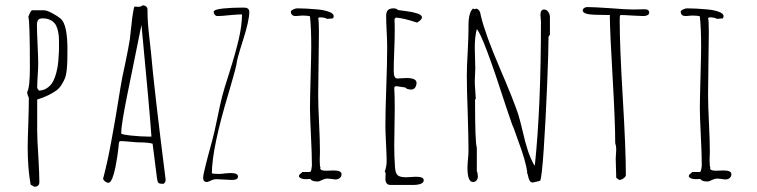

<svg xmlns="http://www.w3.org/2000/svg" viewBox="-20 -691 2882 731"><path d="M129.9 2Q129.9 -25.9 126 -95.2Q121.6 -160.6 121.6 -192.9V-312Q145 -319.3 163.1 -328.1Q182.1 -337.4 194.1 -346.2Q206.1 -355 213.9 -367.7Q223.1 -382.3 227.5 -393.6Q231.9 -404.8 233.9 -423.3Q235.8 -441.9 236.3 -459.7Q236.8 -477.5 236.8 -501Q236.8 -596.7 211.9 -619.1Q197.8 -630.9 177.7 -641.4Q157.7 -651.9 146.5 -651.9H102.5Q97.2 -651.9 87.9 -627Q93.8 -611.8 93.8 -433.1Q93.8 -357.9 83.5 -340.8Q83.5 -332 89.8 -317.9Q89.8 -280.3 87.9 -225.1Q85.4 -155.8 85.4 -131.8Q85.4 -49.3 96.7 12.2L110.8 20Q129.9 20 129.9 2ZM123 -522.5Q120.6 -575.2 120.6 -594.2Q120.6 -608.9 125.2 -615Q129.9 -621.1 142.6 -621.1Q159.2 -621.1 170.9 -615.2Q182.6 -609.4 189 -601.1Q195.3 -592.8 199.2 -579.1Q202.6 -566.4 203.6 -555.7Q204.6 -544.9 204.6 -526.9V-500Q203.1 -458 198.7 -433.1Q190.4 -391.1 176.8 -372.6Q168 -360.8 155.5 -353.5Q143.1 -346.2 127.9 -346.2L121.6 -356Q121.6 -375 123.5 -402.8Q125.5 -430.7 125.5 -450.2Q125.5 -468.8 123 -522.5Z M475.1 -151.4Q500.5 -148.9 511.7 -148.9Q543 -148.9 561 -144L577.6 -13.2Q579.1 -2.4 581.1 2Q583 6.3 587.4 7.6Q591.8 8.8 602.5 8.8Q610.4 4.4 610.4 -5.9V-8.8Q566.9 -352.1 554.7 -493.2L548.8 -545.9Q544.9 -580.1 543.2 -603.8Q541.5 -627.4 541.5 -655.8Q541.5 -662.1 535.9 -666.5Q530.3 -670.9 523.4 -670.9Q517.6 -665 505.4 -665Q501.5 -665 498.5 -665.5L491.7 -666Q489.3 -661.6 485.4 -636.2Q482.9 -622.6 480.5 -595.7L478.5 -579.6L474.6 -543Q469.7 -511.2 457 -450.2Q443.8 -390.6 439.5 -362.8L428.7 -296.9L422.9 -261.7Q419.4 -239.3 416 -221.2L404.8 -159.2Q391.1 -82 374.5 -18.1L373.5 -15.1L372.6 -12.2Q372.6 -6.3 379.4 -0.7Q386.2 4.9 392.6 4.9Q400.4 4.9 407.7 -12.2Q414.1 -28.8 419.4 -54.2Q428.2 -100.6 430.7 -126L432.6 -146Q433.1 -146.5 433.1 -147.5Q433.1 -148.4 433.6 -149.4Q434.1 -151.9 435.5 -152.8Q437 -153.8 440.4 -153.8Q449.7 -153.8 475.1 -151.4ZM464.4 -329.1Q466.8 -338.9 518.6 -596.2Q549.3 -275.9 556.6 -170.9H546.4Q518.6 -170.9 480 -174.8Q441.4 -178.7 441.4 -183.6Q441.4 -215.3 464.4 -329.1Z M768.6 2Q771 2 782.7 -3.4Q793.5 -8.8 804.2 -8.8Q814 -8.8 834 -7.3Q853.5 -5.9 863.3 -5.9Q886.2 -5.9 886.2 -19Q886.2 -32.2 857.4 -32.2Q850.6 -32.2 836.4 -30.8Q824.2 -28.8 815.4 -28.8Q794.9 -28.8 786.6 -30.8Q787.1 -127.4 850.1 -335.9Q875.5 -421.4 880.4 -446.8Q880.4 -460.4 904.8 -536.6Q929.2 -612.8 929.2 -646Q929.2 -652.8 925.3 -656.7Q921.4 -660.6 917.2 -661.4Q913.1 -662.1 904.3 -662.1Q863.3 -662.1 829.6 -658.7Q793.5 -654.8 793.5 -646Q793.5 -640.1 797.6 -635Q801.8 -629.9 807.6 -629.9Q825.2 -629.9 854.5 -633.3Q885.7 -636.2 901.4 -636.2Q901.4 -595.7 889.2 -542.7Q877 -489.7 853 -414.1Q832.5 -350.6 825.7 -323.7Q818.8 -296.9 806.6 -237.3Q795.4 -182.1 787.6 -154.8L772.5 -99.1L763.7 -64.9Q753.4 -25.4 753.4 -13.2Q753.4 2 768.6 2Z M1189.5 0Q1195.8 0 1206.5 -5.9Q1218.3 -11.2 1225.1 -11.2Q1231 -11.2 1241.7 -9.8Q1251.5 -7.8 1258.3 -7.8Q1267.6 -7.8 1273.9 -13.4Q1280.3 -19 1280.3 -27.8Q1280.3 -42 1250.5 -42Q1242.2 -42 1235.8 -41.5Q1229.5 -41 1221.2 -41Q1199.2 -41 1199.2 -50.8L1200.2 -53.2Q1197.3 -57.6 1197.3 -81.1Q1197.3 -91.8 1197.8 -99.1L1198.2 -111.8Q1198.2 -153.3 1194.8 -221.7Q1191.4 -289.6 1191.4 -331.1Q1191.4 -370.6 1192.9 -450.2Q1194.3 -529.3 1194.3 -568.8Q1194.3 -613.3 1191.4 -622.1L1196.3 -625Q1217.3 -625 1225.1 -619.1L1248 -621.1Q1250.5 -627 1250.5 -628.9Q1250.5 -639.6 1232.9 -646Q1212.9 -653.3 1187 -655.3Q1144 -659.2 1111.3 -659.2Q1105 -659.2 1096.2 -655Q1087.4 -650.9 1087.4 -647Q1087.4 -629.9 1106.4 -629.9L1118.7 -630.9L1130.4 -631.8Q1150.9 -631.8 1160.2 -628.9Q1165 -583.5 1165 -513.2Q1165 -483.4 1162.6 -397Q1160.2 -310.1 1160.2 -279.8Q1160.2 -247.6 1164.1 -170.4Q1167.5 -102.5 1167.5 -61Q1167.5 -57.6 1166 -49.3Q1164.1 -42 1164.1 -40L1160.2 -36.1H1131.3L1125.5 -30.8Q1121.1 -27.8 1119.6 -25.4Q1118.2 -22.9 1118.2 -19Q1124 -8.8 1145.5 -8.8Q1149.9 -8.8 1153.8 -9.3Q1157.2 -9.8 1162.1 -9.8Q1166 0 1189.5 0Z M1447.8 -20.5Q1447.3 -14.6 1447.3 -7.8Q1448.7 13.2 1467.3 13.2H1549.8Q1593.3 13.2 1593.3 -4.9Q1593.3 -18.1 1564 -18.1L1544.9 -17.1L1526.9 -16.1Q1502.9 -16.1 1494.1 -23.7Q1485.4 -31.2 1483.9 -54.2Q1481 -94.7 1481 -133.8L1481.9 -205.1L1482.9 -275.9Q1482.9 -332 1481 -355V-357.9L1485.8 -362.8H1490.2L1522.9 -357.9Q1529.3 -350.1 1545.9 -350.1Q1555.2 -350.1 1560.5 -357.7Q1565.9 -365.2 1565.9 -376Q1565.4 -394 1526.9 -394Q1524.4 -394 1509.8 -393.1L1493.2 -392.1Q1479 -392.1 1479 -419.9Q1479 -451.2 1481 -497.6Q1482.9 -543.9 1482.9 -575.2Q1482.9 -599.6 1481.9 -618.2L1486.8 -624Q1513.2 -623 1567.9 -605Q1586.4 -615.7 1586.4 -625Q1586.4 -634.3 1567.9 -640.1Q1549.3 -646 1524.4 -648.9Q1501.5 -651.4 1495.1 -652.8Q1490.2 -659.2 1479 -659.2Q1463.4 -659.2 1456.8 -652.3Q1450.2 -645.5 1450.2 -630.9Q1450.2 -606.4 1452.1 -571.3Q1454.1 -535.6 1454.1 -511.2Q1454.1 -454.1 1450.7 -360.4Q1447.3 -266.6 1447.3 -210Q1447.3 -192.9 1449.7 -144Q1452.1 -95.2 1452.1 -78.1Q1452.1 -57.1 1444.8 -37.1L1448.2 -33.2Q1448.2 -26.4 1447.8 -20.5Z M1954.1 -151.9Q1980.5 -81.1 1987.3 -37.1L1986.3 -34.2Q1988.8 -30.3 1990.7 -20Q1993.2 -8.3 1997.1 -2.2Q2001 3.9 2008.3 3.9Q2010.3 3.9 2019 1.5L2019.5 2V1.5Q2031.2 -2 2036.6 -2.9Q2043 -15.6 2050.3 -125Q2057.6 -234.4 2063 -365.2Q2068.4 -496.1 2068.4 -550.8L2073.7 -559.1V-626Q2073.7 -636.7 2067.4 -645.8Q2061 -654.8 2051.8 -654.8Q2037.6 -654.8 2037.6 -633.8L2038.6 -621.1L2039.6 -608.9Q2039.6 -284.7 2016.6 -64L2014.6 -61Q2000.5 -85.4 1990 -116.9Q1979.5 -148.4 1969.7 -192.4Q1960 -232.9 1953.6 -253.9Q1935.5 -309.6 1882.3 -433.1Q1827.6 -560.1 1810.5 -631.8L1809.6 -637.2L1808.1 -643.1Q1806.2 -648.4 1803.7 -651.9Q1799.3 -656.2 1794.4 -658.2L1784.7 -655.8L1781.7 -659.2Q1763.7 -644 1763.7 -594.7V-582Q1763.7 -553.2 1760.7 -493.7Q1757.3 -438.5 1757.3 -404.8Q1757.3 -350.1 1760.7 -261.2Q1763.7 -165.5 1763.7 -117.2Q1763.7 -103.5 1761.7 -84.5Q1759.8 -64.9 1759.8 -51.8Q1759.8 2 1780.8 2Q1789.1 2 1794.2 -4.2Q1799.3 -10.3 1799.3 -18.1Q1799.3 -32.2 1795.4 -39.1V-128.9Q1788.6 -147 1788.6 -313H1791.5L1789.6 -345.2Q1787.6 -366.7 1787.6 -382.8L1788.6 -406.7L1789.6 -431.2L1788.6 -470.2L1787.6 -509.8Q1787.6 -550.3 1795.4 -580.1Q1818.8 -557.6 1908.7 -278.8Q1932.1 -208 1935.5 -204.1Q1940.4 -189 1954.1 -151.9Z M2362.8 -24.9Q2362.8 -123 2351.1 -318.4Q2339.4 -514.2 2339.4 -611.8Q2339.4 -626 2340.3 -630.9Q2341.3 -633.8 2344.2 -633.8Q2357.4 -633.8 2387.2 -631.8Q2417 -629.9 2429.7 -629.9Q2439 -629.9 2445.3 -633.3Q2451.7 -636.7 2451.7 -643.1Q2451.7 -655.8 2433.6 -655.8L2412.6 -655.3L2391.1 -654.8Q2364.7 -654.8 2304.2 -659.7Q2240.2 -664.1 2217.3 -664.1Q2202.6 -664.1 2198.2 -652.8Q2198.2 -641.1 2218.8 -637.2Q2237.8 -633.8 2301.8 -633.8Q2302.2 -566.9 2312.5 -394.5Q2322.3 -227.1 2322.3 -146Q2326.2 -135.3 2326.2 -122.1L2325.2 -104.5L2324.2 -86.9L2325.2 -50.8L2326.2 -14.2L2337.4 -5.9Q2345.2 -5.9 2354 -12Q2362.8 -18.1 2362.8 -24.9Z M2673.8 0Q2680.2 0 2690.9 -5.9Q2702.6 -11.2 2709.5 -11.2Q2715.3 -11.2 2726.1 -9.8Q2735.8 -7.8 2742.7 -7.8Q2752 -7.8 2758.3 -13.4Q2764.6 -19 2764.6 -27.8Q2764.6 -42 2734.9 -42Q2726.6 -42 2720.2 -41.5Q2713.9 -41 2705.6 -41Q2683.6 -41 2683.6 -50.8L2684.6 -53.2Q2681.6 -57.6 2681.6 -81.1Q2681.6 -91.8 2682.1 -99.1L2682.6 -111.8Q2682.6 -153.3 2679.2 -221.7Q2675.8 -289.6 2675.8 -331.1Q2675.8 -370.6 2677.2 -450.2Q2678.7 -529.3 2678.7 -568.8Q2678.7 -613.3 2675.8 -622.1L2680.7 -625Q2701.7 -625 2709.5 -619.1L2732.4 -621.1Q2734.9 -627 2734.9 -628.9Q2734.9 -639.6 2717.3 -646Q2697.3 -653.3 2671.4 -655.3Q2628.4 -659.2 2595.7 -659.2Q2589.4 -659.2 2580.6 -655Q2571.8 -650.9 2571.8 -647Q2571.8 -629.9 2590.8 -629.9L2603 -630.9L2614.7 -631.8Q2635.3 -631.8 2644.5 -628.9Q2649.4 -583.5 2649.4 -513.2Q2649.4 -483.4 2647 -397Q2644.5 -310.1 2644.5 -279.8Q2644.5 -247.6 2648.4 -170.4Q2651.9 -102.5 2651.9 -61Q2651.9 -57.6 2650.4 -49.3Q2648.4 -42 2648.4 -40L2644.5 -36.1H2615.7L2609.9 -30.8Q2605.5 -27.8 2604 -25.4Q2602.5 -22.9 2602.5 -19Q2608.4 -8.8 2629.9 -8.8Q2634.3 -8.8 2638.2 -9.3Q2641.6 -9.8 2646.5 -9.8Q2650.4 0 2673.8 0Z"/></svg>

Font: Amatica SC
Style: Regular
Weight: 400
Designer: Vernon Adams, Ben Nathan
Foundry: newtypography
Version: Version 2.001